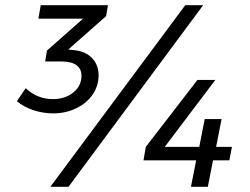

<svg xmlns="http://www.w3.org/2000/svg" viewBox="-20 -720 962 740"><path d="M389 -658 243 -529 263 -527Q309 -523 334.5 -496.5Q360 -470 360 -430Q360 -389 337 -355.5Q314 -322 273.5 -302.5Q233 -283 184 -283Q146 -283 108.5 -295.5Q71 -308 45 -330L79 -380Q124 -338 184 -338Q231 -338 262.5 -363.5Q294 -389 294 -428Q294 -455 274.5 -469Q255 -483 217 -483H154L161 -525L300 -648H128L137 -700H396ZM874 -154 864 -102H801L781 0H716L736 -102H533L542 -154L741 -412H810L615 -154H748L769 -261H834L813 -154ZM244 0H174L694 -700H763Z"/></svg>

Font: TypoPRO Montserrat Alternates
Style: Italic
Weight: 400
Italic angle: -11.3°
Designer: Julieta Ulanovsky
Foundry: Julieta Ulanovsky
Version: Version 6.001